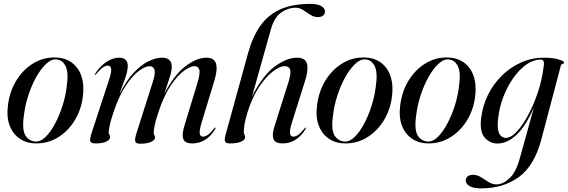

<svg xmlns="http://www.w3.org/2000/svg" viewBox="-20 -746 2987 1010"><path d="M274 -443.5Q349 -441 388.8 -384.5Q428.5 -328 415 -231.5Q405.5 -164.5 371.5 -110.2Q337.5 -56 285.8 -23.8Q234 8.5 170 8.5Q122.5 8.5 85.8 -15.2Q49 -39 31 -85Q13 -131 22.5 -198Q33 -272 69.5 -328.2Q106 -384.5 159.2 -415.2Q212.5 -446 274 -443.5ZM170.5 -1.5Q196 -1.5 222 -28Q248 -54.5 270.8 -97.8Q293.5 -141 309.2 -191.2Q325 -241.5 330.5 -288.5Q342 -364.5 325 -398Q308 -431.5 276 -433.5Q249.5 -435.5 222 -409.5Q194.5 -383.5 170.2 -340Q146 -296.5 129 -244.2Q112 -192 106 -141Q94.5 -61.5 115 -31.5Q135.5 -1.5 170.5 -1.5Z M696.5 -41 782.5 -311Q799 -361.5 792.5 -379.8Q786 -398 766 -398Q745.5 -398 712.2 -374.2Q679 -350.5 643 -297.5Q607 -244.5 577.5 -157Q562 -110 557 -86.2Q552 -62.5 552 -50.5Q552 -43 555.5 -37.5Q559 -32 559 -24.5Q559 -10 538.2 -0.8Q517.5 8.5 482 8.5Q457.5 8.5 454.8 -3.8Q452 -16 462 -47L554 -327.5Q567.5 -369 564.5 -385Q561.5 -401 547 -401Q536.5 -401 522.2 -391.8Q508 -382.5 485.5 -356Q481.5 -351.5 479 -352.5Q477 -353 480 -358Q506.5 -398.5 540 -420.5Q573.5 -442.5 606 -442.5Q652 -442.5 652 -399.5Q652 -378.5 644 -352.2Q636 -326 625.5 -299Q615 -272 608 -249.5Q643.5 -321 683.2 -363.2Q723 -405.5 761.5 -424Q800 -442.5 832 -442.5Q883.5 -442.5 883.5 -395Q883.5 -370.5 870.8 -333Q858 -295.5 844 -252Q897 -353.5 956 -398Q1015 -442.5 1066.5 -442.5Q1107 -442.5 1116.2 -411.5Q1125.5 -380.5 1108 -323L1041 -102.5Q1027 -55.5 1031 -41.2Q1035 -27 1048 -27Q1058.5 -27 1072.5 -36Q1086.5 -45 1106.5 -70.5Q1111 -76 1113 -75Q1116 -74 1112 -66.5Q1090.5 -31 1060.2 -11.2Q1030 8.5 990.5 8.5Q954 8.5 944.8 -13.8Q935.5 -36 949 -81.5L1019 -311Q1034 -361.5 1028.2 -379.8Q1022.5 -398 1002.5 -398Q982 -398 948.8 -374.5Q915.5 -351 879.2 -298Q843 -245 813.5 -156.5Q798.5 -111.5 793.5 -86Q788.5 -60.5 788.5 -48.5Q788.5 -40.5 792 -35.2Q795.5 -30 795.5 -23Q795.5 -9 774.5 0.5Q753.5 10 718.5 10Q694.5 10 691.5 -2Q688.5 -14 696.5 -41Z M1281.5 -153.5Q1269 -113 1265.8 -89.2Q1262.5 -65.5 1262.5 -51.5Q1262.5 -43 1266 -37.5Q1269.5 -32 1269.5 -25Q1269.5 -10.5 1248.5 -1Q1227.5 8.5 1191.5 8.5Q1167.5 8.5 1163.5 -2Q1159.5 -12.5 1168.5 -44L1284.5 -465Q1308.5 -552 1349 -609.8Q1389.5 -667.5 1453.8 -696.5Q1518 -725.5 1613 -725.5Q1651 -725.5 1670.2 -714Q1689.5 -702.5 1689.5 -685Q1689.5 -672.5 1679.5 -664.2Q1669.5 -656 1652 -656Q1631.5 -656 1612.8 -668.2Q1594 -680.5 1574.8 -693Q1555.5 -705.5 1534 -705.5Q1496.5 -705.5 1459.5 -680.5Q1422.5 -655.5 1404.5 -590L1306 -239Q1362 -349.5 1425.2 -396Q1488.5 -442.5 1541.5 -442.5Q1587.5 -442.5 1595 -409.5Q1602.5 -376.5 1585.5 -323L1516 -102.5Q1501.5 -56 1506 -41.5Q1510.5 -27 1523 -27Q1534 -27 1547.8 -36Q1561.5 -45 1582 -70.5Q1586 -76 1588 -75Q1591 -74 1587 -66.5Q1565.5 -31 1535.2 -11.2Q1505 8.5 1465.5 8.5Q1429 8.5 1419.2 -13.8Q1409.5 -36 1424 -81.5L1496.5 -311Q1512.5 -362 1506.2 -380Q1500 -398 1477.5 -398Q1452 -398 1415.5 -370.2Q1379 -342.5 1342.8 -288.2Q1306.5 -234 1281.5 -153.5Z M1900 -443.5Q1975 -441 2014.8 -384.5Q2054.5 -328 2041 -231.5Q2031.5 -164.5 1997.5 -110.2Q1963.5 -56 1911.8 -23.8Q1860 8.5 1796 8.5Q1748.5 8.5 1711.8 -15.2Q1675 -39 1657 -85Q1639 -131 1648.5 -198Q1659 -272 1695.5 -328.2Q1732 -384.5 1785.2 -415.2Q1838.5 -446 1900 -443.5ZM1796.5 -1.5Q1822 -1.5 1848 -28Q1874 -54.5 1896.8 -97.8Q1919.5 -141 1935.2 -191.2Q1951 -241.5 1956.5 -288.5Q1968 -364.5 1951 -398Q1934 -431.5 1902 -433.5Q1875.5 -435.5 1848 -409.5Q1820.5 -383.5 1796.2 -340Q1772 -296.5 1755 -244.2Q1738 -192 1732 -141Q1720.5 -61.5 1741 -31.5Q1761.5 -1.5 1796.5 -1.5Z M2337.5 -443.5Q2412.5 -441 2452.2 -384.5Q2492 -328 2478.5 -231.5Q2469 -164.5 2435 -110.2Q2401 -56 2349.2 -23.8Q2297.5 8.5 2233.5 8.5Q2186 8.5 2149.2 -15.2Q2112.5 -39 2094.5 -85Q2076.5 -131 2086 -198Q2096.5 -272 2133 -328.2Q2169.5 -384.5 2222.8 -415.2Q2276 -446 2337.5 -443.5ZM2234 -1.5Q2259.5 -1.5 2285.5 -28Q2311.5 -54.5 2334.2 -97.8Q2357 -141 2372.8 -191.2Q2388.5 -241.5 2394 -288.5Q2405.5 -364.5 2388.5 -398Q2371.5 -431.5 2339.5 -433.5Q2313 -435.5 2285.5 -409.5Q2258 -383.5 2233.8 -340Q2209.5 -296.5 2192.5 -244.2Q2175.5 -192 2169.5 -141Q2158 -61.5 2178.5 -31.5Q2199 -1.5 2234 -1.5Z M2827.5 -12Q2791 126 2709 185.5Q2627 245 2511.5 245Q2470.5 245 2450.2 233Q2430 221 2430 203.5Q2430 191 2439.5 182.2Q2449 173.5 2468 173.5Q2490 173.5 2510.2 186.2Q2530.5 199 2550.2 211.5Q2570 224 2591.5 224Q2626 224 2660.5 191.5Q2695 159 2715.5 83L2788.5 -180.5Q2744.5 -80.5 2696 -35.8Q2647.5 9 2597.5 9Q2557 9 2529.8 -21.8Q2502.5 -52.5 2511 -123.5Q2518 -188 2546.2 -245.5Q2574.5 -303 2619.2 -347.5Q2664 -392 2720.8 -417.2Q2777.5 -442.5 2841.5 -442.5Q2885.5 -442.5 2916.2 -434Q2947 -425.5 2947 -418Q2947 -411.5 2939.5 -409.5Q2932 -407.5 2930 -400ZM2600.5 -123Q2595.5 -81 2601 -59Q2606.5 -37 2617.5 -28.8Q2628.5 -20.5 2640 -20.5Q2668 -20.5 2699.2 -54.2Q2730.5 -88 2759.5 -142.8Q2788.5 -197.5 2809.8 -261.8Q2831 -326 2838.5 -386.5Q2843 -408 2840.5 -420.2Q2838 -432.5 2823 -432.5Q2785.5 -432.5 2748.8 -406.5Q2712 -380.5 2680.5 -336Q2649 -291.5 2627.8 -236.2Q2606.5 -181 2600.5 -123Z"/></svg>

Font: Fraunces 144pt S000
Style: Italic
Weight: 400
Italic angle: -16°
Version: Version 1.000; ttfautohint (v1.8.3)